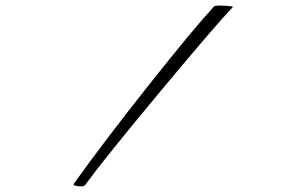

<svg xmlns="http://www.w3.org/2000/svg" viewBox="-20 -634 1025 687"><path d="M745 -610Q748 -614 765 -614Q795 -614 814 -610Q746 -538 548 -300Q350 -62 286 26Q282 33 271 33Q244 33 243 25Q354 -130 513 -330.5Q672 -531 745 -610Z"/></svg>

Font: Italianno
Style: Regular
Weight: 400
Designer: Robert E. Leuschke
Foundry: Robert E. Leuschke
Version: Version 1.003